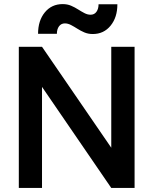

<svg xmlns="http://www.w3.org/2000/svg" viewBox="-20 -932 761 952"><path d="M531.7 0 73.3 -669V-700H188.3L647.3 -31V0ZM73.3 0V-700H188.3V0ZM531.7 0V-700H647.3V0ZM440 -763.3Q417 -763.3 398.3 -771.3Q379.7 -779.3 363.5 -789.7Q347.3 -800 332 -808Q316.7 -816 301.7 -816Q283.4 -816 272.7 -801.7Q262 -787.3 262 -764.3H168.7Q168.7 -829.7 202.3 -870.7Q236 -911.7 290.7 -911.7Q313.7 -911.7 332.4 -903.7Q351 -895.7 367.2 -885.3Q383.3 -875 398.7 -867Q414 -859 429 -859Q448 -859 458.3 -873.6Q468.7 -888.2 468.7 -910.7H562Q562 -846 528.3 -804.7Q494.6 -763.3 440 -763.3Z"/></svg>

Font: Fustat
Style: Regular
Weight: 400
Designer: Mohamed Gaber, Khaled Hosny, Laura Garcia Mut
Foundry: Kief Type Foundry, Alif Type Foundry, Hard Type Foundry
Version: Version 1.007